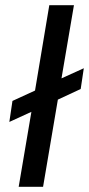

<svg xmlns="http://www.w3.org/2000/svg" viewBox="-20 -720 343 740"><path d="M52 0 101 -289 16 -250 28 -331 115 -371 170 -700H265L217 -418L303 -457L291 -377L203 -336L146 0Z"/></svg>

Font: Figtree Medium
Style: Italic
Weight: 500
Italic angle: -9.5°
Foundry: Erik Kennedy
Version: Version 2.001; ttfautohint (v1.8.4.7-5d5b);gftools[0.9.27]